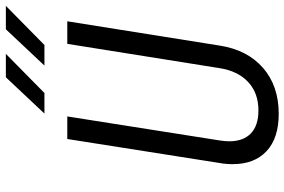

<svg xmlns="http://www.w3.org/2000/svg" viewBox="-182 -804 995 672"><g transform="rotate(-90 316.0 -467.5)"><path d="M78 -151Q78 -176 82 -197L166 -730H245L161 -197Q158 -179 158 -163Q158 -114 185.5 -87.5Q213 -61 266 -61Q327 -61 365.5 -97Q404 -133 414 -197L499 -730H578L493 -197Q478 -100 415 -45Q352 10 254 10Q169 10 123.5 -32.5Q78 -75 78 -151ZM327 -810H255L382 -945H464ZM495 -810H423L550 -945H632Z"/></g></svg>

Font: JetBrains Mono Semi Light
Style: Italic
Weight: 350
Italic angle: -9°
Monospace: yes
Designer: Philipp Nurullin, Konstantin Bulenkov
Foundry: JetBrains
Version: 2.002